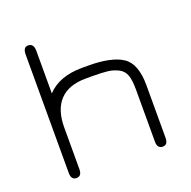

<svg xmlns="http://www.w3.org/2000/svg" viewBox="-115 -742 860 863"><g transform="rotate(-20 314.5 -310.5)"><path d="M300.8 -399.4Q217.8 -399.4 175.8 -355Q133.8 -310.5 133.8 -225.6V-26.4Q133.8 6.8 108.4 6.8Q83 6.8 83 -26.4V-592.8Q83 -627.9 106.4 -627.9Q133.8 -627.9 133.8 -592.8V-388.7Q191.4 -450.2 300.8 -450.2H329.1Q441.4 -450.2 493.7 -415.5Q545.9 -380.9 545.9 -278.3V-26.4Q545.9 6.8 521.5 6.8Q495.1 6.8 495.1 -26.4V-277.3Q495.1 -319.3 486.8 -343.8Q478.5 -368.2 455.6 -380.4Q432.6 -392.6 405.8 -396Q378.9 -399.4 329.1 -399.4Z"/></g></svg>

Font: Jura
Style: Book
Weight: 400
Version: Version 2.3